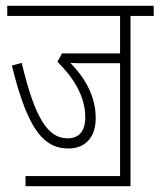

<svg xmlns="http://www.w3.org/2000/svg" viewBox="-20 -642 550 662"><path d="M68 -35V0H430V-587H510V-622H5V-587H394V-458H194L178 -429C232 -376 274 -311 274 -238C274 -190 253 -165 213 -165C145 -165 100 -235 55 -425L21 -416C77 -186 135 -130 217 -130C267 -130 310 -162 310 -234C310 -309 275 -371 223 -425C238 -424 257 -424 275 -424H394V-35Z"/></svg>

Font: Noto Sans ExtraCondensed ExtraLight
Style: Italic
Weight: 200
Width: 2
Italic angle: -12°
Designer: Monotype Design Team
Foundry: Monotype Imaging Inc.
Version: Version 2.013